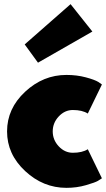

<svg xmlns="http://www.w3.org/2000/svg" viewBox="-20 -889 511 925"><path d="M300 -528Q350 -528 393 -516.5Q436 -505 454 -494L471 -482L403 -342Q376 -359 331 -359Q292 -359 263 -328Q234 -297 234 -256Q234 -215 263 -184Q292 -153 331 -153Q376 -153 403 -170L471 -30Q464 -25 451.5 -17.5Q439 -10 394.5 3Q350 16 300 16Q188 16 101 -65Q14 -146 14 -256Q14 -366 101 -447Q188 -528 300 -528ZM99 -675 320 -869 425 -737 163 -587Z"/></svg>

Font: Spartan MB
Style: Regular
Weight: 900
Designer: Matt Bailey
Foundry: Matt Bailey
Version: Version 001.001